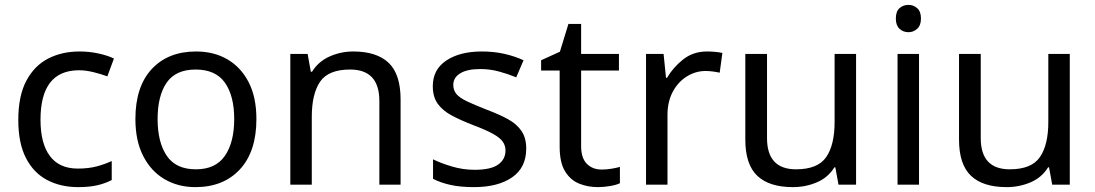

<svg xmlns="http://www.w3.org/2000/svg" viewBox="-20 -757 4490 787"><path d="M300 10Q229 10 173.5 -19Q118 -48 86.5 -109Q55 -170 55 -265Q55 -364 88 -426Q121 -488 177.5 -517Q234 -546 306 -546Q347 -546 385 -537.5Q423 -529 447 -517L420 -444Q396 -453 364 -461Q332 -469 304 -469Q146 -469 146 -266Q146 -169 184.5 -117.5Q223 -66 299 -66Q343 -66 376.5 -75Q410 -84 438 -97V-19Q411 -5 378.5 2.5Q346 10 300 10Z M1031 -269Q1031 -136 963.5 -63Q896 10 781 10Q710 10 654.5 -22.5Q599 -55 567 -117.5Q535 -180 535 -269Q535 -402 602 -474Q669 -546 784 -546Q857 -546 912.5 -513.5Q968 -481 999.5 -419.5Q1031 -358 1031 -269ZM626 -269Q626 -174 663.5 -118.5Q701 -63 783 -63Q864 -63 902 -118.5Q940 -174 940 -269Q940 -364 902 -418Q864 -472 782 -472Q700 -472 663 -418Q626 -364 626 -269Z M1428 -546Q1524 -546 1573 -499.5Q1622 -453 1622 -349V0H1535V-343Q1535 -472 1415 -472Q1326 -472 1292 -422Q1258 -372 1258 -278V0H1170V-536H1241L1254 -463H1259Q1285 -505 1331 -525.5Q1377 -546 1428 -546Z M2137 -148Q2137 -70 2079 -30Q2021 10 1923 10Q1867 10 1826.5 1Q1786 -8 1755 -24V-104Q1787 -88 1832.5 -74.5Q1878 -61 1925 -61Q1992 -61 2022 -82.5Q2052 -104 2052 -140Q2052 -160 2041 -176Q2030 -192 2001.5 -208Q1973 -224 1920 -244Q1868 -264 1831 -284Q1794 -304 1774 -332Q1754 -360 1754 -404Q1754 -472 1809.5 -509Q1865 -546 1955 -546Q2004 -546 2046.5 -536.5Q2089 -527 2126 -510L2096 -440Q2062 -454 2025 -464Q1988 -474 1949 -474Q1895 -474 1866.5 -456.5Q1838 -439 1838 -409Q1838 -387 1851 -371.5Q1864 -356 1894.5 -341.5Q1925 -327 1976 -307Q2027 -288 2063 -268Q2099 -248 2118 -219.5Q2137 -191 2137 -148Z M2446 -62Q2466 -62 2487 -65.5Q2508 -69 2521 -73V-6Q2507 1 2481 5.5Q2455 10 2431 10Q2389 10 2353.5 -4.5Q2318 -19 2296 -55Q2274 -91 2274 -156V-468H2198V-510L2275 -545L2310 -659H2362V-536H2517V-468H2362V-158Q2362 -109 2385.5 -85.5Q2409 -62 2446 -62Z M2878 -546Q2893 -546 2910.5 -544.5Q2928 -543 2941 -540L2930 -459Q2917 -462 2901.5 -464Q2886 -466 2872 -466Q2831 -466 2795 -443.5Q2759 -421 2737.5 -380.5Q2716 -340 2716 -286V0H2628V-536H2700L2710 -438H2714Q2740 -482 2781 -514Q2822 -546 2878 -546Z M3489 -536V0H3417L3404 -71H3400Q3374 -29 3328 -9.5Q3282 10 3230 10Q3133 10 3084 -36.5Q3035 -83 3035 -185V-536H3124V-191Q3124 -63 3243 -63Q3332 -63 3366.5 -113Q3401 -163 3401 -257V-536Z M3704 -737Q3724 -737 3739.5 -723.5Q3755 -710 3755 -681Q3755 -653 3739.5 -639Q3724 -625 3704 -625Q3682 -625 3667 -639Q3652 -653 3652 -681Q3652 -710 3667 -723.5Q3682 -737 3704 -737ZM3747 -536V0H3659V-536Z M4365 -536V0H4293L4280 -71H4276Q4250 -29 4204 -9.5Q4158 10 4106 10Q4009 10 3960 -36.5Q3911 -83 3911 -185V-536H4000V-191Q4000 -63 4119 -63Q4208 -63 4242.5 -113Q4277 -163 4277 -257V-536Z"/></svg>

Font: Noto Sans Tagalog
Style: Regular
Weight: 400
Designer: Monotype Design Team
Foundry: Monotype Imaging Inc.
Version: Version 2.001; ttfautohint (v1.8.4.7-5d5b)